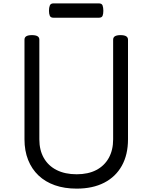

<svg xmlns="http://www.w3.org/2000/svg" viewBox="-20 -1098 903 1137"><path d="M434 19Q362 19 305 -1Q248 -21 208 -59Q168 -97 146.5 -151Q125 -205 125 -273V-863Q125 -877 136 -883.5Q147 -890 169 -890Q191 -890 202 -883.5Q213 -877 213 -863V-273Q213 -209 239.5 -162.5Q266 -116 315.5 -91Q365 -66 434 -66Q502 -66 550 -91Q598 -116 624 -162.5Q650 -209 650 -273V-863Q650 -877 661 -883.5Q672 -890 694 -890Q738 -890 738 -863V-273Q738 -182 701.5 -116.5Q665 -51 597 -16Q529 19 434 19ZM297 -993Q280 -993 275 -1004.5Q270 -1016 270 -1034Q270 -1053 275 -1065.5Q280 -1078 297 -1078H565Q583 -1078 587.5 -1065.5Q592 -1053 592 -1034Q592 -1016 587.5 -1004.5Q583 -993 565 -993Z"/></svg>

Font: Playwrite AT
Style: Regular
Weight: 400
Designer: Veronika Burian, José Scaglione
Foundry: TypeTogether
Version: Version 1.002